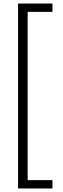

<svg xmlns="http://www.w3.org/2000/svg" viewBox="-20 -871 356 1084"><path d="M82 193V-851H276V-804H136V146H276V193Z"/></svg>

Font: Noto Sans Tamil UI Condensed Light
Style: Regular
Weight: 300
Width: 3
Designer: Jelle Bosma - Monotype Design Team
Foundry: Monotype Imaging Inc.
Version: Version 2.004; ttfautohint (v1.8.4.7-5d5b)